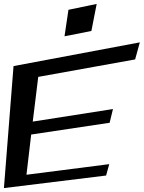

<svg xmlns="http://www.w3.org/2000/svg" viewBox="-52 -925 733 979"><path d="M489 -30 505 -88 83 -34 107 -239 507 -299 524 -369 115 -305 143 -533 637 -622 661 -709 17 -588 -32 34ZM414 -767 441 -905 297 -875 277 -740Z"/></svg>

Font: Gamestation Warped
Style: Italic
Weight: 400
Designer: Jonas Hecksher
Foundry: Jonas Hecksher, Playtypeª, e-types AS
Version: Version 1.003